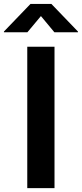

<svg xmlns="http://www.w3.org/2000/svg" viewBox="-71 -968 421 988"><path d="M209.5 -727.5V0H69.3V-727.5ZM69.8 -801.8H-50.8V-805.7L85.9 -947.8H193.4L330.1 -805.7V-801.8H209L139.6 -885.3Z"/></svg>

Font: Inter Cardless
Style: Bold
Weight: 700
Designer: Rasmus Andersson
Foundry: rsms
Version: Version 4.001;git-9221beed3